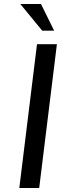

<svg xmlns="http://www.w3.org/2000/svg" viewBox="-20 -945 350 965"><path d="M266 -723 177 0H77L166 -723ZM252 -791H192L82 -925H186Z"/></svg>

Font: Josefin Sans
Style: Italic
Weight: 400
Italic angle: -7°
Designer: Santiago Orozco
Foundry: Typemade
Version: Version 2.000